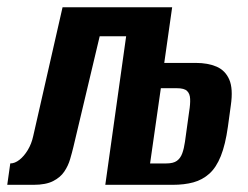

<svg xmlns="http://www.w3.org/2000/svg" viewBox="-42 -515 691 535"><path d="M-21.8 0 -13.4 -59.6Q-0.7 -59.6 12.2 -69.7Q25 -79.7 35.4 -96.9Q45.8 -114.1 50.5 -135.6L132.3 -494.7H437.7L415.7 -339.7H503.3Q537.5 -339.7 561.7 -329.2Q585.9 -318.6 596.9 -293.2Q607.9 -267.8 601.2 -221.6L593.1 -162.3Q586.1 -112 573.3 -80.1Q560.5 -48.2 541.3 -31Q522 -13.8 496.9 -6.9Q471.7 0 438.9 0H251.4L309.5 -414H235.8L162.5 -105.5Q158.8 -90 153.4 -71.6Q148.1 -53.2 137.2 -37Q126.3 -20.7 106 -10.4Q85.7 0 51.3 0ZM376.2 -59.6H421.5Q441 -59.6 451 -66.9Q461 -74.2 465.9 -87.9Q470.8 -101.5 473.4 -119.9L485.1 -204.4Q488.5 -224.9 487.8 -239.4Q487.2 -254 479.2 -261.6Q471.3 -269.2 450.9 -269.2H406.2Z"/></svg>

Font: Alumni Sans Thin
Style: Italic
Weight: 100
Italic angle: -8°
Designer: Robert E. Leuschke
Foundry: Robert E. Leuschke
Version: Version 1.016